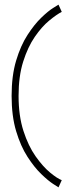

<svg xmlns="http://www.w3.org/2000/svg" viewBox="-20 -761 316 827"><path d="M232 46Q230 45 208.5 31Q187 17 157.5 -11.5Q128 -40 98.5 -85.5Q69 -131 49.5 -196Q30 -261 30 -348Q30 -435 49.5 -500Q69 -565 98.5 -610.5Q128 -656 157.5 -684.5Q187 -713 208.5 -726.5Q230 -740 232 -741L246 -710Q223 -698 191.5 -672Q160 -646 130 -602.5Q100 -559 80 -496Q60 -433 60 -348Q60 -262 81 -197Q102 -132 133.5 -87.5Q165 -43 196 -17.5Q227 8 246 15Z"/></svg>

Font: Vina Sans
Style: Regular
Weight: 400
Designer: Andree Nguyen
Foundry: Nguyen Type Foundry
Version: Version 1.002; ttfautohint (v1.8.4.7-5d5b);gftools[0.9.28]